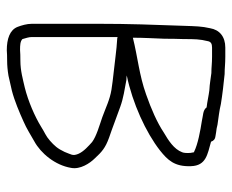

<svg xmlns="http://www.w3.org/2000/svg" viewBox="-79 -597 683 565"><g transform="rotate(90 262.5 -314.5)"><path d="M195 -595C212.1 -593.1 224.7 -590.1 246 -589C262.7 -586.9 279.5 -582.8 296 -581C304.2 -569.6 319.9 -571 336 -567C364.4 -562.6 404.3 -555.4 427 -544H428L430 -533C430.7 -521.7 430 -513.7 428 -509C418.8 -484.6 393 -468.5 370 -455C340.4 -435.2 300.3 -417.8 258 -403C200.8 -382.5 148.9 -378.5 91 -364C91 -397.3 92.9 -424.4 94 -457C94 -475.7 94.3 -494.7 95 -514C95 -546.1 95.3 -561.2 101 -584C102.6 -593.7 108.7 -597 120 -597H147C168.1 -597 177.1 -595 195 -595ZM89 -319C91 -318.3 92.3 -318 93 -318C111.2 -316.6 127.9 -315.6 146 -313C180.3 -308.4 210.9 -306.2 244 -301C274.1 -296 296.5 -284.3 325 -274C350 -265.3 380.9 -256.8 398 -244C409.1 -234.1 426.2 -219.3 433 -203C439.6 -186.4 434.4 -183 427 -163C417.1 -141.9 408.5 -132.9 394 -120C379.8 -107.4 370.3 -105.1 353 -94C322.4 -75.2 277.4 -55.8 238 -46C213.4 -40.4 188.1 -33 159 -33C145.7 -33 135 -32.7 127 -32C113.9 -32 101.6 -32.4 95 -39L91 -53C89.7 -57.7 89 -62.3 89 -67ZM147 -636H120C88 -636 67.7 -619.2 63 -591C57.4 -566.6 57.2 -549.5 56 -515C52.8 -423.2 50 -355.7 50 -260V-67C50 -51.7 54.8 -36.1 59 -25C68 -1.6 94.8 7 128 7C136 6.3 146.3 6 159 6C172.3 6 187 4.7 203 2L247 -8C276.7 -15.7 310.6 -30.1 337 -42C359 -51.4 378 -64 396 -74C430.9 -93 466.2 -135.1 474 -182C479.4 -208.8 460.6 -237.4 446 -252C427.1 -272.5 415.6 -283 385 -294C358.7 -302.8 320.3 -317.8 294 -327C269.1 -336.1 242.1 -339.9 215 -345C211 -345 206.7 -345.3 202 -346C283.3 -362.8 369.8 -402.2 423 -444C450.6 -466.1 470.9 -486.3 469 -535C467.6 -579.9 433.8 -583.5 397 -594C394.3 -602 389 -606.3 381 -607L369 -609C361.7 -609.7 354.3 -611 347 -613C327.7 -616 305.2 -618.2 286 -623C258.7 -627.5 224.4 -631.4 198 -634C179.1 -634 169.8 -636 147 -636Z"/></g></svg>

Font: Just Breathe
Style: Regular
Weight: 400
Foundry: Cannot Into Space Fonts
Version: Version 0.72